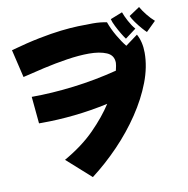

<svg xmlns="http://www.w3.org/2000/svg" viewBox="-97 -942 1094 1116"><g transform="rotate(-10 450.0 -384.5)"><path d="M817 -697Q807 -706 790 -725.5Q773 -745 757 -767.5Q741 -790 734 -806L797 -848Q809 -826 830.5 -799Q852 -772 874 -753ZM690 -680Q682 -690 667.5 -714Q653 -738 640 -764Q627 -790 623 -807L694 -835Q702 -812 718.5 -781Q735 -750 754 -728ZM107 -283 92 -442Q210 -442 340.5 -458Q471 -474 600 -507Q604 -524 606 -535Q608 -546 608 -552Q608 -597 567 -614.5Q526 -632 463 -632Q404 -632 332.5 -621Q261 -610 191 -594Q121 -578 65 -564L26 -729Q123 -756 196.5 -770.5Q270 -785 326.5 -791.5Q383 -798 428.5 -799.5Q474 -801 516 -801Q539 -801 559 -799Q579 -797 598 -793Q613 -751 637.5 -709Q662 -667 685 -639L757 -692Q783 -645 783 -581Q783 -497 749 -408Q715 -319 656 -231Q597 -143 521 -64Q445 15 361 79L219 -48Q328 -110 400.5 -183.5Q473 -257 517 -326Q417 -304 317.5 -293.5Q218 -283 126 -283Z"/></g></svg>

Font: Mochiy Pop P One
Style: Regular
Weight: 400
Designer: FONTDASU
Foundry: FONTDASU / Google Inc. / Adobe
Version: Version 2.000